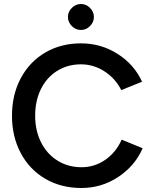

<svg xmlns="http://www.w3.org/2000/svg" viewBox="-20 -929 763 961"><path d="M40 -350Q40 -455 84 -537.5Q128 -620 206.5 -666Q285 -712 385 -712Q486 -712 569 -659Q652 -606 691 -520L587 -478Q558 -536 503.5 -571.5Q449 -607 385 -607Q319 -607 266.5 -574.5Q214 -542 185 -483.5Q156 -425 156 -350Q156 -275 185.5 -216.5Q215 -158 268 -125Q321 -92 388 -92Q454 -92 507.5 -129.5Q561 -167 589 -230L694 -187Q655 -98 571.5 -43Q488 12 387 12Q286 12 207 -34Q128 -80 84 -162.5Q40 -245 40 -350ZM320 -844Q320 -870 339.5 -889.5Q359 -909 385 -909Q411 -909 430.5 -889.5Q450 -870 450 -844Q450 -818 430.5 -798.5Q411 -779 385 -779Q359 -779 339.5 -798.5Q320 -818 320 -844Z"/></svg>

Font: Oak Sans SemiBold
Style: Regular
Weight: 600
Designer: Erik Kennedy, Walven
Foundry: Erik Kennedy, Walven
Version: Version 1.000